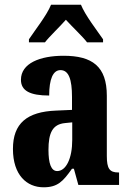

<svg xmlns="http://www.w3.org/2000/svg" viewBox="-20 -786 549 816"><path d="M103 -619V-606H171C191 -632 234 -672 260 -702C285 -674 334 -628 350 -606H418V-619C392 -657 342 -721 324 -766H197C179 -721 128 -657 103 -619ZM165 10C225 10 248 -15 286 -69H294L313 0H486V-53H483C446 -53 434 -69 434 -123V-379C434 -504 372 -549 250 -549C150 -549 69 -517 69 -447C69 -400 108 -380 189 -380C189 -449 205 -488 237 -488C272 -488 286 -449 286 -374V-319L218 -316C95 -311 35 -262 35 -153C35 -42 94 10 165 10ZM223 -59C197 -59 186 -92 186 -149C186 -221 203 -258 257 -263L287 -266V-191C287 -113 261 -59 223 -59Z"/></svg>

Font: Noto Serif Bengali ExtraCondensed ExtraBold
Style: Regular
Weight: 800
Width: 2
Designer: Juan Bruce, Universal Thirst, Indian Type Foundry and the Monotype Design Team.
Foundry: Monotype Imaging Inc.
Version: Version 2.003